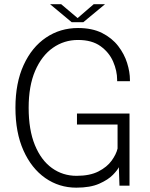

<svg xmlns="http://www.w3.org/2000/svg" viewBox="-20 -878 710 908"><path d="M341 9.5Q259.5 9.5 194.2 -36Q129 -81.5 91 -166.2Q53 -251 53 -368.5Q53 -486 91.8 -570.5Q130.5 -655 197.5 -700.2Q264.5 -745.5 349 -745.5Q416 -745.5 463 -721.8Q510 -698 539 -660.2Q568 -622.5 581.2 -580Q594.5 -537.5 594.5 -500V-494H534V-500Q534 -543 515 -586.8Q496 -630.5 455.2 -659.8Q414.5 -689 349 -689Q283 -689 230 -651.8Q177 -614.5 146.2 -543Q115.5 -471.5 115.5 -368.5Q115.5 -263.5 145 -191.8Q174.5 -120 225.8 -83.2Q277 -46.5 342 -46.5Q405 -46.5 445.5 -67.2Q486 -88 507.8 -118Q529.5 -148 536 -175.5V-289H344V-341H592.5V0H545L542 -87.5Q536.5 -74.5 514 -51.2Q491.5 -28 449.2 -9.2Q407 9.5 341 9.5ZM217 -858H269.5L347 -792.5L423 -858H476.5L374 -773H319Z"/></svg>

Font: Epilogue Light
Style: Regular
Weight: 300
Designer: Tyler Finck
Foundry: Etcetera Type Co
Version: Version 2.111; ttfautohint (v1.8.3)